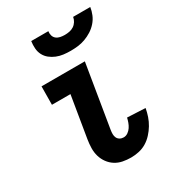

<svg xmlns="http://www.w3.org/2000/svg" viewBox="-181 -842 862 952"><g transform="rotate(-30 250.0 -366.0)"><path d="M288 8Q264 8 241 3.5Q218 -1 199 -13Q180 -25 166.5 -43.5Q153 -62 146.5 -84Q140 -106 140.5 -130.5Q141 -155 145 -179L184 -415H78L79 -520H327L268 -162Q266 -150 266 -138.5Q266 -127 270.5 -117.5Q275 -108 284.5 -102.5Q294 -97 306 -97Q319 -97 330.5 -105Q342 -113 349.5 -124.5Q357 -136 361.5 -148.5Q366 -161 369 -174L472 -169V-168Q468 -146 460.5 -124Q453 -102 441 -82Q429 -62 412.5 -44Q396 -26 376 -14Q356 -2 333 3Q310 8 288 8ZM293 -600Q272 -600 252 -602.5Q232 -605 213.5 -612.5Q195 -620 180 -632Q165 -644 156 -661Q147 -678 145.5 -698.5Q144 -719 147 -740H245Q243 -727 246.5 -715Q250 -703 259.5 -695.5Q269 -688 281.5 -685.5Q294 -683 307 -683Q320 -683 333.5 -685.5Q347 -688 358.5 -695.5Q370 -703 377.5 -715Q385 -727 387 -740H485Q482 -719 473.5 -698.5Q465 -678 450 -661Q435 -644 416 -632Q397 -620 376.5 -612.5Q356 -605 335 -602.5Q314 -600 293 -600Z"/></g></svg>

Font: Iosevka Extrabold
Style: Italic
Weight: 800
Italic angle: -9°
Monospace: yes
Designer: Belleve Invis
Foundry: Belleve Invis
Version: Version 32.5.0; ttfautohint (v1.8.4)